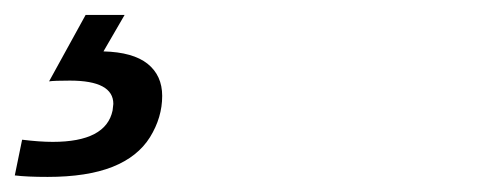

<svg xmlns="http://www.w3.org/2000/svg" viewBox="-55 -20 675 257"><path d="M8.8 216.8Q-19 216.8 -35.2 214.8L-25.4 167Q-2 169.9 15.6 169.9Q86.9 169.9 95.7 127.9L96.7 119.1Q96.7 87.9 38.6 87.9Q17.6 87.9 10.7 88.9L59.6 0H111.8L83.5 48.8Q123 49.8 142.6 65.4Q162.1 81.1 162.1 108.4Q162.1 137.2 145.8 163.6Q129.4 189.9 95.5 203.4Q61.5 216.8 8.8 216.8Z"/></svg>

Font: Liberation Mono
Style: Italic
Weight: 400
Italic angle: -12°
Monospace: yes
Designer: Steve Matteson
Foundry: Ascender Corporation
Version: Version 2.1.5